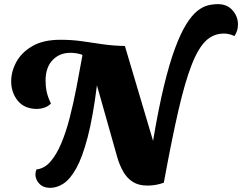

<svg xmlns="http://www.w3.org/2000/svg" viewBox="-20 -882 1169 927"><path d="M222 25Q189 25 170 5Q151 -15 151 -40Q151 -52 156 -64Q194 -68 223 -101Q252 -134 275 -188Q298 -242 316 -311.5Q334 -381 349 -458.5Q364 -536 378 -615L376 -618Q349 -627 320 -627Q267 -627 233.5 -591.5Q200 -556 200 -493Q200 -464 205.5 -438.5Q211 -413 226 -382Q212 -368 193.5 -362Q175 -356 160 -356Q98 -356 66 -395.5Q34 -435 34 -489Q34 -537 59 -583Q84 -629 136.5 -659.5Q189 -690 272 -690Q329 -690 379 -682.5Q429 -675 478.5 -668Q528 -661 583 -660L719 -202Q745 -357 771.5 -466.5Q798 -576 825 -648.5Q852 -721 879 -764.5Q906 -808 932.5 -829Q959 -850 983.5 -856Q1008 -862 1032 -862Q1077 -862 1103 -832Q1129 -802 1129 -764Q1129 -733 1112 -708Q1086 -720 1061 -720Q1011 -720 974 -685Q937 -650 905 -568Q873 -486 841 -347Q809 -208 771 0Q734 14 691 14Q649 14 621 -4Q593 -22 575.5 -52.5Q558 -83 547 -120L448 -470Q429 -318 403.5 -220.5Q378 -123 348.5 -70Q319 -17 287 4Q255 25 222 25Z"/></svg>

Font: Sansita Swashed
Style: Bold
Weight: 700
Designer: Pablo Cosgaya
Foundry: Omnibus-Type
Version: Version 1.003; ttfautohint (v1.8.3)